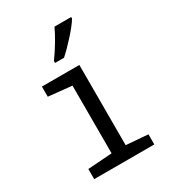

<svg xmlns="http://www.w3.org/2000/svg" viewBox="-185 -867 871 968"><g transform="rotate(-30 250.0 -383.0)"><path d="M75 -59 216 -69V-463L80 -477V-536H298V-69L425 -59V0H75ZM197 -617Q255 -699 286 -766H383V-757Q365 -727 323.5 -681Q282 -635 249 -606H197Z"/></g></svg>

Font: Noto Sans Mono UI Cond
Style: Regular
Weight: 400
Width: 3
Monospace: yes
Designer: Monotype Design team
Foundry: Monotype Imaging Inc.
Version: Version 1.000